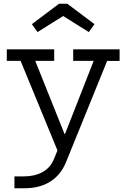

<svg xmlns="http://www.w3.org/2000/svg" viewBox="-20 -796 675 1026"><path d="M371.1 -532.5H619.1V-470.6L552.5 -470.3L332.6 71Q305.5 138 249.1 174Q192.8 210 109.4 210H57.2V146.5H109.4Q165.6 146.5 207.4 123.4Q249.2 100.2 267.8 55L306.1 -38.3L293.4 23.3L90.1 -470.6H16.3V-532.5H269.6V-470.6H168.4L348 -22.2L282.6 -79.9H351.6L314 -45.8L480.5 -470.6H371.1ZM339.8 -775.9 485 -666.8 454.5 -624.6 317.6 -710.4 180.6 -624.6 150.2 -666.8 295.3 -775.9Z"/></svg>

Font: Hepta Slab ExtraLight
Style: Regular
Weight: 200
Designer: Michael LaGattuta
Foundry: Michael LaGattuta
Version: Version 1.100